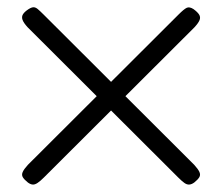

<svg xmlns="http://www.w3.org/2000/svg" viewBox="-20 -494 611 529"><path d="M513 -469Q524 -461 528.5 -454Q533 -447 530 -439Q527 -431 516 -419L101 -5Q91 5 83.5 10Q76 15 70 14.5Q64 14 57 9Q47 1 43 -5.5Q39 -12 42.5 -20Q46 -28 57 -40L472 -454Q487 -469 494.5 -472.5Q502 -476 513 -469ZM59 -469Q67 -474 72.5 -474Q78 -474 84 -469Q90 -464 100 -454L515 -40Q526 -28 529.5 -20Q533 -12 529 -5.5Q525 1 515 9Q508 14 501.5 14.5Q495 15 488 10Q481 5 471 -5L56 -419Q45 -431 42 -439.5Q39 -448 43.5 -455Q48 -462 59 -469Z"/></svg>

Font: Fredoka SemiExpanded Light
Style: Regular
Weight: 300
Width: 6
Designer: Ben Nathan
Foundry: Milena B. Brandão, Ben Nathan
Version: Version 2.001